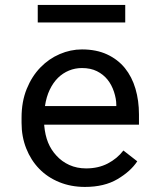

<svg xmlns="http://www.w3.org/2000/svg" viewBox="-20 -735 640 765"><path d="M318.4 9.8Q395.5 9.8 448 -21.2Q500.5 -52.2 526.9 -92.3L471.7 -135.3Q446.8 -103 409.2 -83.5Q371.6 -64 323.2 -64Q286.6 -64 256.3 -77.6Q226.1 -91.3 204.6 -115.2Q183.6 -137.7 171.6 -167Q159.7 -196.3 156.2 -234.9V-238.3H533.7V-278.8Q533.7 -334 519.8 -381.3Q505.9 -428.7 477.5 -463.9Q449.2 -498.5 406.5 -518.3Q363.8 -538.1 306.6 -538.1Q261.2 -538.1 218 -519.5Q174.8 -501 141.1 -466.3Q106.9 -431.2 86.4 -380.6Q65.9 -330.1 65.9 -266.1V-245.6Q65.9 -190.4 84.5 -143.6Q103 -96.7 136.2 -62.5Q169.4 -28.3 216.1 -9.3Q262.7 9.8 318.4 9.8ZM306.6 -463.9Q341.3 -463.9 366.5 -451.2Q391.6 -438.5 408.2 -418Q424.8 -397.5 434.1 -369.4Q443.4 -341.3 443.4 -316.9V-312.5H159.2Q164.6 -349.1 178 -377.2Q191.4 -405.3 210.9 -424.8Q230.5 -443.8 254.9 -453.9Q279.3 -463.9 306.6 -463.9ZM479 -645.5V-715.3H130.4V-645.5Z"/></svg>

Font: RobotoMono Nerd Font
Style: Regular
Weight: 400
Monospace: yes
Designer: Google
Version: Version 3.000;Nerd Fonts 3.2.1